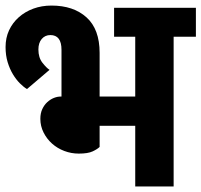

<svg xmlns="http://www.w3.org/2000/svg" viewBox="-20 -670 724 690"><path d="M338 -142Q330 -134 313 -126Q296 -118 263 -118Q236 -118 211 -127.5Q186 -137 167 -154Q148 -171 136.5 -194Q125 -217 125 -243Q125 -263 132 -278Q139 -293 150 -303Q161 -313 173.5 -318Q186 -323 198 -323H201V-491Q201 -544 161 -544Q142 -544 130 -530Q118 -516 118 -492Q118 -463 132.5 -444.5Q147 -426 158 -419L77 -350Q65 -357 51.5 -370.5Q38 -384 26.5 -403Q15 -422 7.5 -446.5Q0 -471 0 -501Q0 -534 12.5 -561Q25 -588 47.5 -608Q70 -628 100 -639Q130 -650 165 -650Q244 -650 291 -607.5Q338 -565 338 -480V-323H466V-538H390V-642H684V-538H604V0H466V-218H338Z"/></svg>

Font: Ek Mukta ExtraBold
Style: Regular
Weight: 800
Designer: Girish Dalvi and Yashodeep Gholap
Foundry: Ek Type
Version: Version 2.538;PS 1.002;hotconv 16.6.51;makeotf.lib2.5.65220;